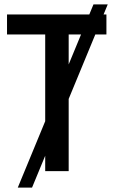

<svg xmlns="http://www.w3.org/2000/svg" viewBox="-20 -780 541 875"><path d="M471 -760 126 75H61L406 -760ZM293 0H186V-623H12V-714H465V-623H293Z"/></svg>

Font: Noto Sans Display SemiCondensed Medium
Style: Regular
Weight: 500
Width: 4
Designer: Monotype Design Team
Foundry: Monotype Imaging Inc.
Version: Version 2.003